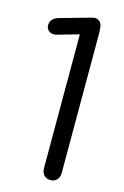

<svg xmlns="http://www.w3.org/2000/svg" viewBox="-115 -795 545 847"><g transform="rotate(15 157.5 -371.0)"><path d="M164 -43C164 -18 180 0 205 0C229 0 245 -18 245 -43V-671C245 -699 243 -716 240 -722C236 -732 225 -742 208 -742C204 -742 200 -741 55 -700C29 -693 18 -675 18 -658C18 -638 34 -625 53 -625C57 -625 61 -626 66 -627L164 -655Z"/></g></svg>

Font: Numismatica Pro
Style: Regular
Weight: 400
Designer: Chris Hopkins
Foundry: Edward C. D. Hopkins
Version: Version 2.19D